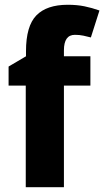

<svg xmlns="http://www.w3.org/2000/svg" viewBox="-20 -785 437 805"><path d="M359 -426H248V0H88V-426H16V-506L89 -549V-570Q89 -676 132.5 -720.5Q176 -765 264 -765Q303 -765 334.5 -758.5Q366 -752 397 -741L361 -628Q346 -632 329.5 -635.5Q313 -639 294 -639Q248 -639 248 -574V-549H359Z"/></svg>

Font: Noto Sans Devanagari SemiCondensed ExtraBold
Style: Regular
Weight: 800
Width: 4
Designer: Jelle Bosma - Monotype Design Team
Foundry: Monotype Imaging Inc.
Version: Version 2.004; ttfautohint (v1.8.4.7-5d5b)